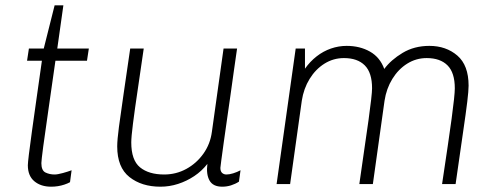

<svg xmlns="http://www.w3.org/2000/svg" viewBox="-20 -694 1868 724"><path d="M173 10Q134 10 109.5 -10.5Q85 -31 85 -71Q85 -79 89 -112.5Q93 -146 100.5 -199.5Q108 -253 117.5 -320.5Q127 -388 138 -465H82L89 -511H145L186 -674H219L196 -511H315L308 -465H189Q175 -364 162.5 -279.5Q150 -195 143 -141.5Q136 -88 136 -79Q136 -51 151.5 -43.5Q167 -36 186 -36Q197 -36 217 -41.5Q237 -47 250 -52L244 -7Q235 -2 223 2Q211 6 198.5 8Q186 10 173 10Z M585 10Q514 10 468 -26.5Q422 -63 422 -142Q422 -166 428.5 -215.5Q435 -265 446 -339.5Q457 -414 471 -511H522Q510 -427 499 -353.5Q488 -280 481.5 -228.5Q475 -177 475 -157Q475 -90 508 -63Q541 -36 599 -36Q644 -36 682.5 -57Q721 -78 747 -114.5Q773 -151 779 -197L823 -511H874Q874 -511 870.5 -487Q867 -463 861.5 -424Q856 -385 849.5 -338Q843 -291 836 -243.5Q829 -196 823.5 -155.5Q818 -115 814.5 -89.5Q811 -64 811 -61Q811 -48 817.5 -42Q824 -36 834 -36Q845 -36 859.5 -40.5Q874 -45 887 -52L881 -9Q867 0 851 5Q835 10 818 10Q783 10 770 -13.5Q757 -37 762 -76Q741 -49 712.5 -30Q684 -11 651.5 -0.5Q619 10 585 10Z M1023 0 1095 -511H1130V-435Q1149 -462 1174 -481.5Q1199 -501 1228 -511Q1257 -521 1287 -521Q1337 -521 1375 -499.5Q1413 -478 1429 -434Q1454 -468 1498 -494.5Q1542 -521 1599 -521Q1662 -521 1704.5 -484.5Q1747 -448 1747 -371Q1747 -352 1742 -310.5Q1737 -269 1726 -194.5Q1715 -120 1698 0H1647Q1659 -80 1668 -141Q1677 -202 1683 -246.5Q1689 -291 1692 -319.5Q1695 -348 1695 -361Q1695 -420 1667.5 -447.5Q1640 -475 1589 -475Q1549 -475 1515.5 -454Q1482 -433 1459.5 -396.5Q1437 -360 1430 -314L1386 0H1335Q1345 -72 1354 -132.5Q1363 -193 1369.5 -240Q1376 -287 1379.5 -318Q1383 -349 1383 -361Q1383 -420 1355.5 -447.5Q1328 -475 1277 -475Q1237 -475 1203.5 -454Q1170 -433 1147.5 -396.5Q1125 -360 1118 -314L1074 0Z"/></svg>

Font: Chivo Medium Thin
Style: Italic
Weight: 250
Italic angle: -8.05°
Version: Version 2.002